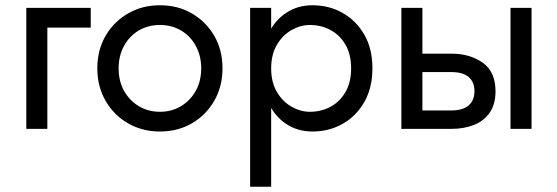

<svg xmlns="http://www.w3.org/2000/svg" viewBox="-20 -490 2116 730"><path d="M325 -460V-385H160V0H80V-460Z M350 -230Q350 -300 381.5 -354Q413 -408 467 -439Q521 -470 588 -470Q656 -470 709.5 -439Q763 -408 794.5 -354Q826 -300 826 -230Q826 -161 794.5 -106.5Q763 -52 709.5 -21Q656 10 588 10Q521 10 467 -21Q413 -52 381.5 -106.5Q350 -161 350 -230ZM431 -230Q431 -182 451.5 -145Q472 -108 507.5 -86.5Q543 -65 588 -65Q633 -65 668.5 -86.5Q704 -108 724.5 -145Q745 -182 745 -230Q745 -278 724.5 -315.5Q704 -353 668.5 -374Q633 -395 588 -395Q543 -395 507.5 -374Q472 -353 451.5 -315.5Q431 -278 431 -230Z M931 220V-460H1011V-381Q1033 -418 1068 -441Q1111 -470 1168 -470Q1231 -470 1282.5 -441Q1334 -412 1365 -358.5Q1396 -305 1396 -230Q1396 -156 1365 -102Q1334 -48 1282.5 -19Q1231 10 1168 10Q1111 10 1068 -19Q1033 -42 1011 -80V220ZM1315 -230Q1315 -283 1293.5 -320Q1272 -357 1236.5 -376Q1201 -395 1158 -395Q1123 -395 1089 -376Q1055 -357 1033 -320Q1011 -283 1011 -230Q1011 -177 1033 -140Q1055 -103 1089 -84Q1123 -65 1158 -65Q1201 -65 1236.5 -84Q1272 -103 1293.5 -140Q1315 -177 1315 -230Z M2001 -460V0H1921V-460ZM1586 -460V-286H1696Q1767 -286 1815.5 -251.5Q1864 -217 1864 -143Q1864 -94 1842 -62Q1820 -30 1782 -15Q1744 0 1696 0H1506V-460ZM1586 -70H1696Q1725 -70 1744.5 -78.5Q1764 -87 1774 -103.5Q1784 -120 1784 -143Q1784 -178 1762 -197Q1740 -216 1696 -216H1586Z"/></svg>

Font: Jost
Style: Regular
Weight: 400
Version: Version 3.710